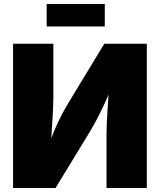

<svg xmlns="http://www.w3.org/2000/svg" viewBox="-20 -948 806 968"><path d="M720.2 0H517.1V-265.6Q517.1 -294.4 519 -337.4Q521 -380.4 524.4 -431.2Q527.8 -481.9 531.7 -533.2L554.2 -531.7Q529.8 -475.1 509.5 -430.9Q489.3 -386.7 468.8 -347.7Q448.2 -308.6 421.9 -265.6L259.8 0H45.9V-727.5H249V-460.9Q249 -426.8 246.3 -376.7Q243.7 -326.7 240.2 -274.9Q236.8 -223.1 234.4 -183.6L216.8 -189.5Q235.4 -246.1 253.9 -290Q272.5 -334 291.7 -370.4Q311 -406.7 332.5 -441.9L505.9 -727.5H720.2ZM508.3 -927.7V-814.5H215.3V-927.7Z"/></svg>

Font: Inter 16pt Black
Style: Regular
Weight: 900
Version: Version 4.001;git-66647c0bb